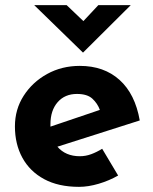

<svg xmlns="http://www.w3.org/2000/svg" viewBox="-20 -714 593 746"><path d="M287 12Q207 12 151.5 -18Q96 -48 67 -101Q38 -154 38 -223Q38 -289 72 -342Q106 -395 163 -426.5Q220 -458 290 -458Q384 -458 444.5 -403.5Q505 -349 523 -246L203 -144Q235 -107 290 -107Q313 -107 334.5 -115Q356 -123 377 -136L439 -32Q404 -12 363.5 0Q323 12 287 12ZM176 -222 368 -287Q359 -312 339 -330.5Q319 -349 279 -349Q232 -349 204 -317Q176 -285 176 -231Q176 -227 176 -222ZM239 -694 304 -632 362 -694H488L303 -510H302L113 -694Z"/></svg>

Font: Reem Kufi Ink
Style: Bold
Weight: 700
Designer: Khaled Hosny
Version: Version 1.002